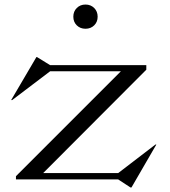

<svg xmlns="http://www.w3.org/2000/svg" viewBox="-20 -785 742 840"><path d="M497.1 0 550.8 35.2H555.2L664.1 -152.8H660.2L497.1 -27.8H168.9L620.1 -480V-500H199.2L142.1 -535.2H139.2L28.8 -347.2H33.2L199.2 -473.1H508.8L49.8 -14.2V0ZM315.9 -674.1Q300.8 -689 300.8 -711.9Q300.8 -734.9 315.9 -750Q331.1 -765.1 354 -765.1Q377 -765.1 392.1 -750Q407.2 -734.9 407.2 -711.9Q407.2 -689 392.1 -674.1Q377 -659.2 354 -659.2Q331.1 -659.2 315.9 -674.1Z"/></svg>

Font: Messapia
Style: Regular
Weight: 400
Designer: Luca Marsano
Foundry: Collletttivo
Version: Version 1.000;FEAKit 1.0